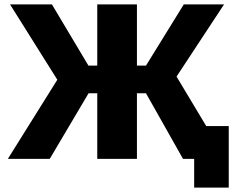

<svg xmlns="http://www.w3.org/2000/svg" viewBox="-20 -720 1081 870"><path d="M1016.5 130V-148.7H914.5L780 -373L995.2 -700H812.7L641.5 -422.7H600.5V-700H420.7V-422.7H380.7L215.3 -700H25.5L239.7 -358.7L15.5 0H205.3L381.3 -297.3H420.7V0H600.5V-297.3H641.5L809.3 0H859.8V130Z"/></svg>

Font: Golos Text VF
Style: Regular
Weight: 400
Designer: A.Korolkova, Vitaly Kuzmin
Foundry: ParaType Ltd
Version: Version 2.005